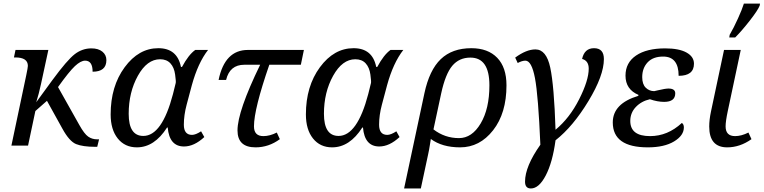

<svg xmlns="http://www.w3.org/2000/svg" viewBox="-20 -816 4279 1076"><path d="M499 -414.1Q499 -476.1 457 -476.1Q432.6 -476.1 399.9 -445.6Q367.2 -415 305.2 -328.1L424.8 -115.2Q452.6 -65.4 474.4 -50.3Q496.1 -35.2 523.9 -35.2H535.2L524.9 6.8H515.1Q444.3 6.8 406.5 -8.5Q368.7 -23.9 330.1 -94.2L243.2 -251L178.2 -193.8L137.2 0H43.9L127 -394Q136.2 -438 136.2 -446.8Q136.2 -494.1 65.9 -494.1H58.1L66.9 -536.1H251L210 -346.2Q197.8 -289.6 183.1 -243.2L272.9 -366.2Q356.9 -480.5 399.2 -512.7Q441.4 -544.9 492.2 -544.9Q531.2 -544.9 553.7 -526.6Q576.2 -508.3 576.2 -479Q576.2 -414.1 499 -414.1Z M919.9 -101.1H916Q845.2 9.8 747.1 9.8Q679.7 9.8 639.9 -40Q600.1 -89.8 600.1 -174.8Q600.1 -332.5 678.7 -439.2Q757.3 -545.9 867.2 -545.9Q973.1 -545.9 994.1 -440.9H1000Q1036.6 -509.3 1074.2 -536.1H1146Q1089.4 -463.4 1055.2 -338.9L1025.9 -229Q1010.3 -170.4 1010.3 -117.2Q1010.3 -60.1 1056.2 -60.1Q1076.2 -60.1 1106.9 -80.1L1125 -47.9Q1067.9 4.9 1011.2 4.9Q929.2 4.9 919.9 -101.1ZM949.2 -288.1 964.8 -351.1Q966.8 -358.4 961.4 -398.2Q956.1 -438 935.1 -460.9Q914.1 -483.9 877 -483.9Q804.2 -483.9 752.7 -391.4Q701.2 -298.8 701.2 -178.2Q701.2 -54.2 783.2 -54.2Q887.7 -54.2 949.2 -288.1Z M1438 -453.1H1349.1Q1267.6 -453.1 1247.1 -368.2H1205.1Q1239.7 -536.1 1369.1 -536.1H1683.1L1666 -453.1H1489.3Q1403.3 -204.6 1403.3 -107.9Q1403.3 -53.2 1456.1 -53.2Q1491.7 -53.2 1531.2 -73.2L1548.3 -36.1Q1485.8 9.8 1412.1 9.8Q1311 9.8 1311 -85Q1311 -191.9 1438 -453.1Z M2014.2 -101.1H2010.3Q1939.5 9.8 1841.3 9.8Q1773.9 9.8 1734.1 -40Q1694.3 -89.8 1694.3 -174.8Q1694.3 -332.5 1772.9 -439.2Q1851.6 -545.9 1961.4 -545.9Q2067.4 -545.9 2088.4 -440.9H2094.2Q2130.9 -509.3 2168.5 -536.1H2240.2Q2183.6 -463.4 2149.4 -338.9L2120.1 -229Q2104.5 -170.4 2104.5 -117.2Q2104.5 -60.1 2150.4 -60.1Q2170.4 -60.1 2201.2 -80.1L2219.2 -47.9Q2162.1 4.9 2105.5 4.9Q2023.4 4.9 2014.2 -101.1ZM2043.5 -288.1 2059.1 -351.1Q2061 -358.4 2055.7 -398.2Q2050.3 -438 2029.3 -460.9Q2008.3 -483.9 1971.2 -483.9Q1898.4 -483.9 1846.9 -391.4Q1795.4 -298.8 1795.4 -178.2Q1795.4 -54.2 1877.4 -54.2Q1981.9 -54.2 2043.5 -288.1Z M2394.5 -37.1Q2392.1 -23.4 2388.7 -1Q2385.3 22 2379.4 48.8L2338.4 240.2H2244.6L2358.4 -293Q2386.2 -423.3 2450.2 -484.6Q2514.2 -545.9 2621.6 -545.9Q2714.4 -545.9 2766.4 -492.2Q2818.4 -438.5 2818.4 -337.9Q2818.4 -181.6 2743.4 -85.9Q2668.5 9.8 2558.6 9.8Q2458 9.8 2394.5 -37.1ZM2409.2 -90.8Q2472.7 -42 2552.2 -42Q2625 -42 2673.8 -124.3Q2722.7 -206.5 2722.7 -337.9Q2722.7 -493.2 2616.2 -493.2Q2553.2 -493.2 2514.6 -447.3Q2476.1 -401.4 2452.6 -293Z M3093.3 -88.9Q3172.4 -154.3 3225.8 -260Q3279.3 -365.7 3279.3 -431.2Q3279.3 -475.6 3242.2 -485.8Q3255.4 -545.9 3309.1 -545.9Q3364.3 -545.9 3364.3 -484.9Q3364.3 -392.6 3277.8 -249.8Q3191.4 -106.9 3093.3 -29.8Q3076.7 93.8 3038.6 167Q3000.5 240.2 2955.1 240.2Q2922.4 240.2 2922.4 202.1Q2922.4 116.7 3008.3 -4.9Q2996.6 -280.8 2978 -378.4Q2959.5 -476.1 2924.3 -476.1Q2905.8 -476.1 2881.3 -462.9L2867.2 -493.2Q2929.7 -539.1 2980.5 -539.1Q3042 -539.1 3063.7 -437.3Q3085.4 -335.4 3093.3 -88.9Z M3557.1 -278.8 3558.1 -284.2Q3485.4 -314.9 3485.4 -392.1Q3485.4 -464.8 3544.7 -504.9Q3604 -544.9 3707.5 -544.9Q3785.2 -544.9 3827.1 -521.7Q3869.1 -498.5 3869.1 -459Q3869.1 -391.1 3783.2 -391.1Q3783.2 -499 3696.3 -499Q3639.6 -499 3609.4 -466.6Q3579.1 -434.1 3579.1 -383.8Q3579.1 -343.8 3598.9 -324.5Q3618.7 -305.2 3646.5 -305.2Q3647 -305.2 3665.5 -309.6Q3708.5 -319.8 3726.1 -319.8Q3764.2 -319.8 3764.2 -293Q3764.2 -245.1 3702.1 -245.1Q3665 -245.1 3622.1 -259.8Q3574.2 -249 3543.2 -216.3Q3512.2 -183.6 3512.2 -138.2Q3512.2 -53.2 3623 -53.2Q3721.7 -53.2 3801.3 -127Q3812.5 -119.6 3812.5 -102.1Q3812.5 -56.6 3757.6 -23.4Q3702.6 9.8 3610.4 9.8Q3414.1 9.8 3414.1 -129.9Q3414.1 -235.8 3557.1 -278.8Z M4131.3 -536.1 4058.6 -193.8Q4046.4 -136.2 4046.4 -107.9Q4046.4 -53.2 4099.6 -53.2Q4134.8 -53.2 4174.3 -73.2L4191.4 -36.1Q4126.5 9.8 4055.2 9.8Q3954.6 9.8 3954.6 -106.9Q3954.6 -144.5 3964.4 -190.9L4037.6 -536.1ZM4069.3 -621.1Q4092.3 -660.6 4115.7 -712.4Q4139.2 -764.2 4148.9 -795.9H4239.3L4237.3 -784.2Q4227.1 -758.3 4181.9 -700.4Q4136.7 -642.6 4100.1 -606H4066.9Z"/></svg>

Font: Droid Serif
Style: Italic
Weight: 400
Italic angle: -12°
Designer: Monotype Design team
Foundry: Monotype Imaging Inc.
Version: Version 1.03